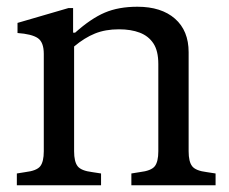

<svg xmlns="http://www.w3.org/2000/svg" viewBox="-20 -550 679 570"><path d="M30 0V-35L55 -39Q89 -43 99.5 -56.5Q110 -70 110 -101V-390Q110 -425 92 -437Q74 -449 32 -452V-482L183 -526H197V-453H203Q250 -495 291 -512.5Q332 -530 388 -530Q459 -530 499.5 -494.5Q540 -459 540 -395V-101Q540 -70 550.5 -56.5Q561 -43 594 -39L620 -35V0H370V-35L395 -39Q429 -43 439.5 -56.5Q450 -70 450 -101V-360Q450 -399 435.5 -421Q421 -443 395 -453Q369 -463 333 -463Q293 -463 262 -450.5Q231 -438 200 -412V-101Q200 -70 210.5 -56.5Q221 -43 254 -39L280 -35V0Z"/></svg>

Font: Hedvig Letters Serif 18pt
Style: Regular
Weight: 400
Designer: Alexander Örn & Tor Weibull
Foundry: Kanon Foundry
Version: Version 1.000